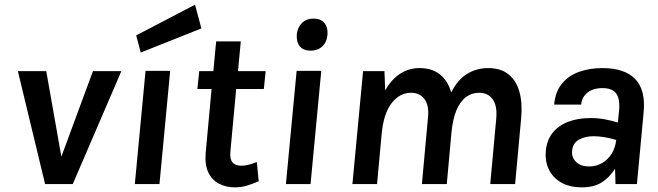

<svg xmlns="http://www.w3.org/2000/svg" viewBox="-20 -792 2832 826"><path d="M56.9 -486H179L244 -118L379.9 -486H502.1L293 0H174Z M560 0 606.1 -487H712.1L666 0ZM585.4 -565.9 565.9 -639.7 819 -771.8 846.4 -669.8Z M990.6 14Q952.1 14 921.8 -2Q891.4 -18 875.9 -51Q860.5 -83.9 864.9 -134.9L892.1 -429.6L912.6 -409.1H829L837.1 -486H920.5L895.8 -463.5L909.9 -614H1015.9L1001.8 -463.5L981.5 -486H1122.9L1115.1 -409.1H973.5L998 -429.6L971 -138.9Q968.1 -108.3 980 -93.7Q991.9 -79 1018.8 -79Q1031.9 -79 1048 -82.9Q1064.1 -86.7 1084.9 -95L1092.9 -12Q1067 -0.9 1042.6 6.5Q1018.2 14 990.6 14Z M1316.7 -574Q1285.6 -574 1270.2 -592.3Q1254.8 -610.7 1256.7 -643Q1259.6 -673.9 1278.9 -693Q1298.2 -712 1328.9 -712Q1359.7 -712 1375.4 -693.3Q1391.1 -674.5 1388.9 -643Q1386 -610.4 1366.4 -592.2Q1346.8 -574 1316.7 -574ZM1210 0 1256.1 -487H1362.1L1316 0Z M1496.1 0 1542 -486H1633.9Q1634.8 -465 1635.6 -444.6Q1636.3 -424.2 1637 -403Q1664.1 -451 1701.7 -475Q1739.4 -499.1 1784.6 -499.1Q1839.5 -499.1 1873.5 -471.1Q1907.5 -443.2 1921.1 -394.1Q1949 -449.9 1990 -474.5Q2031 -499.1 2079.8 -499.1Q2134 -499.1 2167.4 -472.4Q2200.9 -445.7 2214.5 -397.3Q2228.1 -349 2222.1 -284L2196.1 0H2089L2115.1 -284Q2119.5 -337.5 2099.2 -365.3Q2078.9 -393 2041.4 -393Q2009.4 -393 1984.1 -373.9Q1958.9 -354.8 1943.1 -316.5Q1927.4 -278.3 1922 -220L1902.1 0H1795L1821 -284Q1827.1 -338.2 1806.2 -365.6Q1785.2 -393 1748.6 -393Q1699.9 -393 1665.2 -348.8Q1630.5 -304.7 1622 -216.9L1602.1 0Z M2483.8 14Q2428.8 14 2392.6 -7.8Q2356.3 -29.6 2340.1 -65.3Q2324 -100.9 2328.1 -142Q2332.2 -188.6 2357 -220.1Q2381.8 -251.5 2423.8 -267.8Q2465.8 -284.1 2520.5 -284.1Q2552.7 -284.1 2581.7 -278.7Q2610.7 -273.3 2638 -264.9L2642.9 -313Q2648.5 -364 2631.8 -388.5Q2615.1 -413 2571.6 -413Q2545.6 -413 2525.9 -404.6Q2506.1 -396.2 2494.3 -380.4Q2482.5 -364.6 2480 -341.9H2364Q2369.2 -398.4 2398.1 -432.9Q2426.9 -467.5 2472.2 -483.3Q2517.5 -499.1 2571.6 -499.1Q2667.2 -499.1 2712.6 -452.2Q2758 -405.3 2749 -308.9L2720 0H2627.9Q2627.2 -16.6 2627 -33.1Q2626.9 -49.5 2626 -66.1Q2600.5 -26.5 2567 -6.3Q2533.4 14 2483.8 14ZM2514.1 -75.9Q2545.4 -75.9 2570.5 -90.6Q2595.5 -105.4 2611.5 -131.1Q2627.5 -156.9 2631 -189.9Q2609.4 -196.6 2583.1 -201.3Q2556.8 -206 2533.7 -206Q2497.2 -206 2470.6 -191.3Q2444 -176.5 2441.1 -142Q2439 -113.5 2459 -94.7Q2479.1 -75.9 2514.1 -75.9Z"/></svg>

Font: Karla
Style: Italic
Weight: 400
Italic angle: -8°
Designer: Jonathan Pinhorn
Version: Version 2.004;gftools[0.9.33]